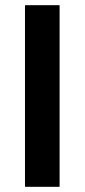

<svg xmlns="http://www.w3.org/2000/svg" viewBox="-20 -720 326 740"><path d="M76.3 0H209.7V-700H76.3Z"/></svg>

Font: Unageo Variable
Style: Regular
Weight: 300
Designer: Richard Sepsi
Foundry: Richard Sepsi
Version: Version 2.200